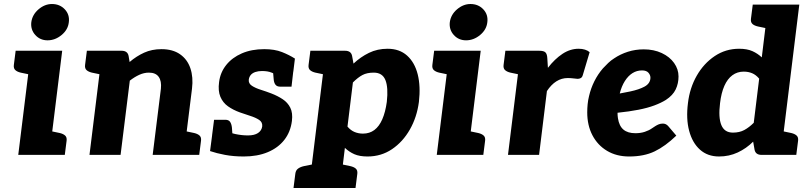

<svg xmlns="http://www.w3.org/2000/svg" viewBox="-20 -772 4041 957"><path d="M71 0 135 -519H290L226 0ZM206 0 235 -118 278 -109Q295 -105 304.5 -96.5Q314 -88 312 -71L303 0ZM155 -519 126 -401 83 -410Q66 -414 56.5 -422.5Q47 -431 49 -448L58 -519ZM217 -571Q180 -571 156 -597.5Q132 -624 136 -661Q141 -699 172 -725.5Q203 -752 239 -752Q278 -752 303 -725.5Q328 -699 323 -661Q319 -624 287 -597.5Q255 -571 217 -571Z M426 0 490 -519H586Q616 -519 621 -493L626 -463Q660 -492 698.5 -509.5Q737 -527 785 -527Q841 -527 877.5 -501.5Q914 -476 929 -431.5Q944 -387 937 -330L896 0H741L782 -330Q786 -368 771 -389Q756 -410 722 -410Q698 -410 674 -399Q650 -388 627 -370L581 0ZM876 0 905 -118 948 -109Q965 -105 974.5 -96.5Q984 -88 982 -71L973 0ZM510 -519 481 -401 438 -410Q421 -414 411.5 -422.5Q402 -431 404 -448L413 -519Z M1195 8Q1144 8 1101.5 0Q1059 -8 1027 -19L1039 -111L1112 -122Q1120 -111 1152.5 -104Q1185 -97 1216 -97Q1248 -97 1266 -109Q1284 -121 1287 -142Q1289 -163 1271.5 -174.5Q1254 -186 1227 -194.5Q1200 -203 1175 -212Q1142 -224 1116.5 -242Q1091 -260 1078.5 -289.5Q1066 -319 1072 -363Q1078 -411 1107.5 -448Q1137 -485 1185.5 -506Q1234 -527 1297 -527Q1349 -527 1385.5 -512.5Q1422 -498 1450 -480L1442 -415L1369 -396Q1353 -402 1334 -410Q1315 -418 1286 -418Q1267 -418 1252.5 -413Q1238 -408 1230 -398.5Q1222 -389 1220 -375Q1218 -356 1235.5 -344.5Q1253 -333 1280 -324.5Q1307 -316 1333 -306Q1364 -294 1389 -277.5Q1414 -261 1427 -235Q1440 -209 1435 -169Q1428 -114 1397 -74.5Q1366 -35 1314.5 -13.5Q1263 8 1195 8ZM1338 -447 1442 -418 1433 -340H1377Q1360 -340 1352.5 -350.5Q1345 -361 1344 -379ZM1141 -68 1037 -97 1047 -175H1103Q1120 -175 1127 -164.5Q1134 -154 1136 -136Z M1520 165 1604 -519H1700Q1730 -519 1735 -493L1742 -455Q1777 -488 1819 -508.5Q1861 -529 1912 -529Q1971 -529 2009 -495Q2047 -461 2062 -401.5Q2077 -342 2068 -264Q2058 -188 2023 -126.5Q1988 -65 1934 -28.5Q1880 8 1812 8Q1772 8 1746 -3.5Q1720 -15 1699 -35L1675 165ZM1789 -106Q1822 -106 1846 -124Q1870 -142 1885.5 -177.5Q1901 -213 1908 -264Q1916 -336 1901 -373Q1886 -410 1843 -410Q1809 -410 1786.5 -398Q1764 -386 1739 -361L1712 -141Q1728 -122 1747.5 -114Q1767 -106 1789 -106ZM1624 -519 1595 -401 1552 -410Q1535 -414 1525.5 -422.5Q1516 -431 1518 -448L1527 -519ZM1443 165 1452 94Q1454 77 1465.5 68.5Q1477 60 1495 56L1540 47V165ZM1655 165 1683 47 1726 56Q1744 60 1753.5 68.5Q1763 77 1761 94L1752 165Z M2157 0 2221 -519H2376L2312 0ZM2292 0 2321 -118 2364 -109Q2381 -105 2390.5 -96.5Q2400 -88 2398 -71L2389 0ZM2241 -519 2212 -401 2169 -410Q2152 -414 2142.5 -422.5Q2133 -431 2135 -448L2144 -519ZM2303 -571Q2266 -571 2242 -597.5Q2218 -624 2222 -661Q2227 -699 2258 -725.5Q2289 -752 2325 -752Q2364 -752 2389 -725.5Q2414 -699 2409 -661Q2405 -624 2373 -597.5Q2341 -571 2303 -571Z M2512 0 2576 -519H2668Q2691 -519 2699 -510.5Q2707 -502 2708 -482L2711 -434Q2745 -478 2783.5 -503.5Q2822 -529 2864 -529Q2882 -529 2896 -524.5Q2910 -520 2919 -512L2885 -398Q2882 -387 2875 -383Q2868 -379 2859 -379Q2856 -379 2840 -381Q2824 -383 2810 -383Q2779 -383 2753 -366.5Q2727 -350 2706 -318L2667 0ZM2596 -519 2567 -401 2524 -410Q2507 -414 2497.5 -422.5Q2488 -431 2490 -448L2499 -519Z M3116 8Q3053 8 3006 -20Q2959 -48 2933 -97.5Q2907 -147 2907 -212Q2907 -232 2909 -252.5Q2911 -273 2916 -293Q2925 -332 2942.5 -367Q2960 -402 2985 -431Q2998 -445 3011.5 -458Q3025 -471 3041 -481Q3072 -502 3109.5 -514Q3147 -526 3189 -526Q3239 -526 3278.5 -507.5Q3318 -489 3340 -458Q3362 -427 3362 -391Q3362 -356 3348 -326.5Q3334 -297 3299 -274Q3275 -259 3241.5 -246.5Q3208 -234 3162.5 -225Q3117 -216 3058 -210Q3058 -203 3058.5 -196Q3059 -189 3060 -183Q3066 -144 3087.5 -126Q3109 -108 3147 -108Q3173 -108 3194 -115Q3215 -122 3229 -132Q3238 -138 3246.5 -143.5Q3255 -149 3264 -152.5Q3273 -156 3284 -156Q3300 -156 3311 -143L3351 -96Q3296 -43 3243 -17.5Q3190 8 3116 8ZM3069 -306Q3097 -311 3120.5 -316Q3144 -321 3161.5 -327Q3179 -333 3192 -340Q3207 -348 3214.5 -359.5Q3222 -371 3222 -385Q3222 -398 3212 -409.5Q3202 -421 3180 -421Q3154 -421 3132.5 -407.5Q3111 -394 3094.5 -368Q3078 -342 3069 -306Z M3564 8Q3507 8 3469 -26Q3431 -60 3415 -120Q3399 -180 3409 -258Q3418 -334 3453 -395Q3488 -456 3542.5 -492.5Q3597 -529 3664 -529Q3704 -529 3730.5 -517Q3757 -505 3777 -486L3809 -749H3964L3872 0H3776Q3746 0 3741 -26L3734 -66Q3700 -32 3657 -12Q3614 8 3564 8ZM3633 -111Q3666 -111 3690 -124Q3714 -137 3737 -160L3764 -380Q3748 -399 3729 -407Q3710 -415 3687 -415Q3655 -415 3630.5 -397Q3606 -379 3590.5 -344Q3575 -309 3569 -258Q3560 -186 3575.5 -148.5Q3591 -111 3633 -111ZM3829 -749 3801 -631 3758 -640Q3740 -644 3730.5 -652.5Q3721 -661 3723 -678L3732 -749ZM3852 0 3881 -118 3924 -109Q3941 -105 3950.5 -96.5Q3960 -88 3958 -71L3949 0Z"/></svg>

Font: Aleo Black
Style: Italic
Weight: 900
Italic angle: -7°
Designer: Alessio Laiso
Foundry: Alessio Laiso
Version: Version 2.001;gftools[0.9.29]